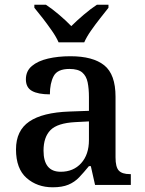

<svg xmlns="http://www.w3.org/2000/svg" viewBox="-20 -786 615 816"><path d="M204 10Q138 10 93 -29.5Q48 -69 48 -151Q48 -231 104.5 -269.5Q161 -308 275 -312L358 -315V-373Q358 -409 352.5 -436Q347 -463 329.5 -478Q312 -493 275 -493Q224 -493 208 -462.5Q192 -432 192 -385Q142 -385 116 -399.5Q90 -414 90 -449Q90 -484 115.5 -505.5Q141 -527 184 -537Q227 -547 279 -547Q375 -547 423 -508.5Q471 -470 471 -375V-117Q471 -76 485 -61Q499 -46 532 -46H536V0H384L366 -80H358Q336 -53 316.5 -32.5Q297 -12 270.5 -1Q244 10 204 10ZM238 -56Q292 -56 325 -92.5Q358 -129 358 -191V-270L300 -267Q224 -263 194.5 -233Q165 -203 165 -146Q165 -56 238 -56ZM229 -606Q219 -629 200.5 -655.5Q182 -682 162 -708Q142 -734 126 -753V-766H175Q201 -749 231 -723.5Q261 -698 283 -675Q306 -698 336 -723.5Q366 -749 392 -766H441V-753Q426 -734 405.5 -708Q385 -682 366.5 -655.5Q348 -629 338 -606Z"/></svg>

Font: Noto Serif Tibetan Medium
Style: Regular
Weight: 500
Designer: Monotype Design Team
Foundry: Monotype Imaging Inc.
Version: Version 2.103; ttfautohint (v1.8.4.7-5d5b)